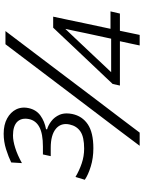

<svg xmlns="http://www.w3.org/2000/svg" viewBox="109 -871 762 1020"><g transform="rotate(-90 490.0 -361.0)"><path d="M212.5 -246Q160 -246 115.5 -259.8Q71 -273.5 45 -291.5L60 -341Q94.5 -320.5 132.2 -307.8Q170 -295 210.5 -295Q272.5 -295 301.5 -314.8Q330.5 -334.5 338.5 -371.5Q341 -382.5 341 -392Q341 -424 316 -445Q283 -472.5 214.5 -472.5H170.5L179.5 -514H221.5Q289.5 -514 324.8 -532.8Q360 -551.5 367.5 -588.5Q369.5 -598.5 369.5 -608Q369.5 -633.5 353 -650.5Q330 -673 280.5 -673Q252 -673 214.5 -661.2Q177 -649.5 133.5 -625.5L137 -682.5Q167 -697 207.2 -709.8Q247.5 -722.5 289.5 -722.5Q337.5 -722.5 370.8 -704.2Q404 -686 419 -656Q428.5 -636.5 428.5 -614Q428.5 -602 425.5 -589Q416.5 -549 385.8 -527Q355 -505 314 -497.5L312.5 -492Q334.5 -486 356.5 -469.2Q378.5 -452.5 390.5 -425Q397.5 -408 397.5 -387.5Q397.5 -374 394.5 -358.5Q383.5 -305 339.5 -275.5Q295.5 -246 212.5 -246ZM225.5 0Q267.5 -55.5 307 -108.5Q347 -161 398.5 -229L587.5 -478.5Q623.5 -526 653 -565Q682 -603.5 709 -639Q736 -674.5 765 -713H835Q806 -674.5 779 -639Q752 -603.5 723 -565Q693.5 -526 657.5 -478.5L469 -229Q417 -161 377.2 -108.2Q337.5 -55.5 295.5 0ZM758.5 0Q764 -26.5 769.2 -50.8Q774.5 -75 781 -105H545.5L554 -143.5Q571 -161.5 594.5 -186.5Q618 -211 642.5 -237Q667 -263 687 -284L766.5 -368Q788 -391 810 -414.2Q832 -437.5 853 -459.5H911.5Q902.5 -417 894 -377Q885.5 -337 877.5 -298L847 -155H939.5L928 -105H836.5Q830.5 -75 825.2 -50.8Q820 -26.5 814.5 0ZM690.5 -230Q670.5 -208.5 652.5 -189.5L616.5 -151.5H794.5L823.5 -285.5Q829 -313 835 -341Q841 -368.5 846.5 -395Q824 -371 799 -345Z"/></g></svg>

Font: Heraclito Light
Style: Italic
Weight: 300
Italic angle: -12°
Designer: Kostas Bartsokas (font) & Cristiano Sobral (main changes)
Foundry: Kostas Bartsokas (font) & Cristiano Sobral (main changes)
Version: Version 1.00;July 8, 2020;FontCreator 13.0.0.2655 64-bit